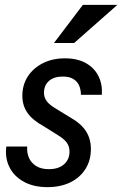

<svg xmlns="http://www.w3.org/2000/svg" viewBox="-20 -760 503 790"><path d="M175 10Q118 10 77.5 -12.5Q37 -35 18.5 -73Q0 -111 6 -157H92Q90 -132 99 -111Q108 -90 128.5 -77Q149 -64 181 -64Q221 -64 243.5 -84Q266 -104 266 -136Q266 -158 254.5 -173.5Q243 -189 218 -204L159 -241Q115 -265 93.5 -295Q72 -325 72 -366Q72 -411 94.5 -445.5Q117 -480 156.5 -500Q196 -520 247 -520Q299 -520 334 -500Q369 -480 385.5 -446Q402 -412 399 -370H313Q313 -390 306 -407Q299 -424 282.5 -434.5Q266 -445 238 -445Q202 -445 181.5 -427Q161 -409 161 -378Q161 -359 172.5 -343.5Q184 -328 210 -313L272 -275Q313 -252 333.5 -220.5Q354 -189 354 -147Q354 -100 331.5 -64.5Q309 -29 269 -9.5Q229 10 175 10ZM285 -583H202L321 -740H463Z"/></svg>

Font: Instrument Sans SemiCondensed Medium
Style: Italic
Weight: 500
Width: 4
Italic angle: -13°
Designer: Rodrigo Fuenzalida
Foundry: fragTYPE
Version: Version 1.000;gftools[0.9.28]